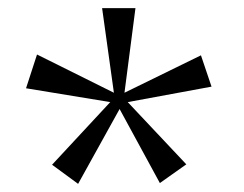

<svg xmlns="http://www.w3.org/2000/svg" viewBox="-20 -549 599 472"><path d="M172 -97 108 -144 251 -298 44 -332 71 -415 260 -321 231 -529H313L286 -321L474 -413L500 -336L294 -298L438 -145L373 -99L274 -281Z"/></svg>

Font: Alumni Sans Thin Medium
Style: Regular
Weight: 500
Version: Version 1.018